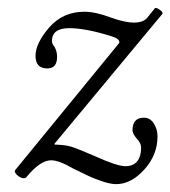

<svg xmlns="http://www.w3.org/2000/svg" viewBox="-20 -446 436 491"><path d="M276.9 24.9Q263.2 24.9 242.4 18.1Q221.7 11.2 207.3 4.4Q192.9 -2.4 167 -15.1Q130.9 -36.1 110.8 -36.1Q82.5 -36.1 46.9 7.8Q43 11.2 35.4 8.8Q27.8 6.3 21.7 -0.5Q15.6 -7.3 19 -11.2L280.8 -331.1Q281.2 -332 282.5 -333.3Q283.7 -334.5 284.4 -335.4Q285.2 -336.4 285.2 -337.9Q285.2 -347.2 266.1 -353Q199.2 -374 157.2 -374Q112.8 -374 112.8 -340.8Q112.8 -334 120.1 -325.2Q126 -313.5 126 -300.8Q126 -271 101.1 -271Q70.8 -271 70.8 -303.2Q70.8 -335 106 -376Q141.1 -416 195.8 -416Q224.1 -416 264.2 -400.9Q300.3 -388.2 321.8 -388.2Q345.7 -388.2 356 -399.9L376 -424.8Q378.9 -427.7 388.4 -421.1Q397.9 -414.6 395 -410.2L119.1 -78.1L120.1 -76.2Q146.5 -75.7 162.4 -70.8Q178.2 -65.9 222.2 -46.9Q279.3 -21 300.8 -21Q320.3 -21 330.6 -33.2Q340.8 -45.4 340.8 -67.9Q340.8 -80.1 331.1 -89.8Q318.8 -104 318.8 -112.8Q318.8 -145 348.1 -145Q363.8 -145 373.3 -130.4Q382.8 -115.7 382.8 -97.2Q382.8 -49.8 349.1 -12.5Q315.4 24.9 276.9 24.9Z"/></svg>

Font: Junicode SmCond Light
Style: Italic
Weight: 300
Width: 4
Italic angle: -11°
Designer: Peter S. Baker
Version: Version 2.206